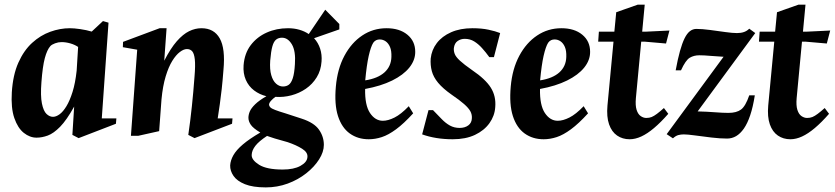

<svg xmlns="http://www.w3.org/2000/svg" viewBox="-20 -587 3609 830"><path d="M138 8.1Q109 8.1 82.9 -12.6Q56.8 -33.4 41.9 -76.7Q27 -120 31.1 -188Q35.8 -263.2 59.4 -316.1Q83 -369 118.9 -401.7Q154.9 -434.5 197.3 -449.7Q239.7 -465 282 -465Q300.1 -465 326.6 -461.2Q353.1 -457.4 376.5 -450.5L425.1 -495.9L449.1 -489L420 -75.1H483.1L481.1 -52L319.9 10.1L292.9 -3.9L300.6 -126.3Q268.2 -67.9 240 -39.1Q211.7 -10.3 186.6 -1.1Q161.4 8.1 138 8.1ZM209.1 -82Q222.5 -82 237.6 -93Q252.7 -104 267.2 -127.9Q281.7 -151.7 293.6 -189.6Q305.5 -227.4 311.4 -281.6L317.7 -384.1Q303.1 -394 283.7 -399.5Q264.4 -405 245.9 -405Q232.1 -405 218.1 -399.8Q204 -394.5 197.9 -388Q183.4 -371.8 173.7 -335.6Q164.1 -299.5 159.1 -231.9Q154.5 -172.4 161.2 -139.6Q167.9 -106.9 181.1 -94.4Q194.2 -82 209.1 -82Z M546 0 573.1 -372.1 511.1 -383 511.9 -406 670 -465H700.1L690 -324.6Q717.7 -378.5 744.4 -408.9Q771.1 -439.2 797.4 -452.1Q823.7 -465 850.9 -465Q905.1 -465 929.9 -421.1Q954.7 -377.2 946 -284.9Q942.4 -237.7 938.5 -202.5Q934.6 -167.2 930.4 -137.7Q926.1 -108.1 921.1 -75.1H985.1L983.1 -52L821 10.1L794 -3.9Q803 -65.9 809.4 -126.9Q815.9 -188 820.9 -256Q825 -304.4 822.2 -330Q819.4 -355.6 810.9 -365.3Q802.5 -374.9 788 -374.9Q774.2 -374.9 757.6 -362.3Q740.9 -349.8 724.8 -323.9Q708.7 -298.1 696.2 -256.7Q683.6 -215.3 678.1 -157.1L668 -20.1L577.9 0Z M1129 223.1Q1073 223.1 1038.8 209.3Q1004.6 195.5 989.5 173.5Q974.4 151.5 975 127.9Q976.3 106.4 988.8 84.1Q1001.4 61.7 1029.7 37.6Q1058 13.4 1105.3 -14.1Q1074.3 -32.6 1064.1 -47.8Q1053.9 -62.9 1053.9 -77.8Q1053.9 -90.9 1059.9 -105.3Q1066 -119.6 1083 -136.2Q1100 -152.8 1131.6 -171.1Q1102.3 -178.1 1078.5 -196Q1054.8 -213.9 1042.6 -241.8Q1030.4 -269.8 1033 -305.1Q1037 -356.5 1064 -392Q1091 -427.5 1133 -446.2Q1175 -465 1225.1 -465Q1251.5 -465 1274.2 -458.4Q1296.9 -451.9 1314.7 -439.7L1386 -545L1446.9 -483.1V-459.9L1337.7 -421.8Q1355.6 -402.3 1364 -376.4Q1372.4 -350.6 1370 -321.1Q1367.4 -282.4 1349.1 -252.8Q1330.9 -223.1 1302.2 -203.4Q1273.6 -183.8 1239.4 -174.8Q1205.1 -165.8 1170.5 -168.3Q1160 -160.9 1151.4 -151.3Q1142.9 -141.6 1143.1 -134Q1143.4 -128.2 1148.7 -122.9Q1154.1 -117.5 1169.7 -111.6Q1185.2 -105.6 1214.2 -96.9L1284.1 -74.1Q1337.9 -56.6 1358.9 -26.5Q1380 3.6 1380 39.1Q1380 69.8 1359.4 102.1Q1338.9 134.5 1303.8 162.2Q1268.7 190 1223.7 206.6Q1178.6 223.1 1129 223.1ZM1202 145.9Q1250.2 145.9 1278.7 130.1Q1307.1 114.4 1308.9 92.9Q1311.6 72.1 1286.2 56.1Q1260.9 40.1 1223.4 27.5Q1188 17.7 1167.6 11.6Q1147.3 5.4 1134.4 0.6Q1099.8 23.1 1084.1 43.2Q1068.5 63.4 1068 82.9Q1067.2 104.6 1100.1 125.3Q1133 145.9 1202 145.9ZM1203.1 -213.1Q1218.1 -213.1 1228.6 -220.8Q1239 -228.5 1245.8 -249.4Q1252.6 -270.2 1254.9 -309.9Q1258.9 -366.2 1241.8 -395.1Q1224.6 -424 1198.9 -424Q1183.9 -424 1173.6 -415.8Q1163.2 -407.6 1157.3 -386.2Q1151.4 -364.9 1148.1 -325Q1145.5 -287 1152.6 -262.3Q1159.7 -237.5 1173.5 -225.3Q1187.2 -213.1 1203.1 -213.1Z M1574.1 15Q1526.9 15 1492.1 -9.9Q1457.4 -34.9 1441.1 -85.3Q1424.9 -135.7 1431.9 -213Q1438.6 -289.1 1468.8 -345.7Q1499 -402.2 1546 -433.6Q1593 -465 1651.1 -465Q1707.1 -465 1741.1 -437Q1775.1 -409 1775 -362.9Q1775.2 -326.8 1749.5 -294.8Q1723.7 -262.8 1675.1 -238.8Q1626.5 -214.9 1558.4 -202.4Q1557 -132.4 1579.4 -98.6Q1601.9 -64.9 1635.1 -64.9Q1657.6 -64.9 1685.5 -78.9Q1713.4 -92.9 1747.1 -127.9L1766.1 -97.1Q1725.6 -52.6 1692.2 -28.1Q1658.9 -3.5 1630.4 5.7Q1601.9 15 1574.1 15ZM1558.9 -239.6Q1613.1 -248 1642.1 -274.1Q1671 -300.3 1672 -341Q1673 -367.4 1666 -383.8Q1659 -400.2 1647.2 -408.4Q1635.5 -416.5 1621.2 -416.5Q1613.6 -416.5 1606.5 -413.4Q1599.4 -410.3 1593.6 -402.3Q1582.9 -385.1 1573.9 -345.4Q1565 -305.8 1558.9 -239.6Z M1937.1 15Q1899.9 15 1866.6 9.6Q1833.4 4.2 1804.9 -6.1L1832.4 -110.9H1851.9Q1872.5 -89.7 1889.5 -72.1Q1906.5 -54.5 1925.1 -44.2Q1943.6 -34 1967 -34Q1989.7 -34 2004.6 -45.1Q2019.5 -56.1 2019.9 -76.9Q2020.6 -92.5 2013.2 -106.2Q2005.7 -119.9 1986.4 -137Q1967.1 -154.1 1931.9 -178.1Q1894.5 -204.4 1874 -229.1Q1853.5 -253.9 1846.7 -279.6Q1839.9 -305.3 1841.9 -334Q1845.9 -371.3 1868.3 -400.7Q1890.6 -430.1 1930.1 -447.6Q1969.6 -465 2022.1 -465Q2061.6 -465 2091.7 -458.6Q2121.7 -452.2 2142.1 -444.1L2115.2 -340.1H2095.2Q2079.9 -361.3 2063.9 -379Q2048 -396.8 2030 -407.9Q2012 -419.1 1989 -419.1Q1972 -419.1 1958.4 -409.8Q1944.7 -400.4 1942 -379.1Q1940.9 -366.5 1945.7 -353.9Q1950.5 -341.2 1968 -324.9Q1985.5 -308.6 2020.9 -283.9Q2078.9 -244.6 2101.9 -207.8Q2124.9 -171 2120.9 -124Q2118.5 -86.4 2095.9 -54.6Q2073.2 -22.9 2033.2 -3.9Q1993.2 15 1937.1 15Z M2330.1 15Q2282.9 15 2248.1 -9.9Q2213.4 -34.9 2197.1 -85.3Q2180.9 -135.7 2187.9 -213Q2194.6 -289.1 2224.8 -345.7Q2255 -402.2 2302 -433.6Q2349 -465 2407.1 -465Q2463.1 -465 2497.1 -437Q2531.1 -409 2531 -362.9Q2531.2 -326.8 2505.5 -294.8Q2479.7 -262.8 2431.1 -238.8Q2382.5 -214.9 2314.4 -202.4Q2313 -132.4 2335.4 -98.6Q2357.9 -64.9 2391.1 -64.9Q2413.6 -64.9 2441.5 -78.9Q2469.4 -92.9 2503.1 -127.9L2522.1 -97.1Q2481.6 -52.6 2448.2 -28.1Q2414.9 -3.5 2386.4 5.7Q2357.9 15 2330.1 15ZM2314.9 -239.6Q2369.1 -248 2398.1 -274.1Q2427 -300.3 2428 -341Q2429 -367.4 2422 -383.8Q2415 -400.2 2403.2 -408.4Q2391.5 -416.5 2377.2 -416.5Q2369.6 -416.5 2362.5 -413.4Q2355.4 -410.3 2349.6 -402.3Q2338.9 -385.1 2329.9 -345.4Q2321 -305.8 2314.9 -239.6Z M2701.9 15Q2671 15 2647.7 -1Q2624.4 -17 2613 -49.4Q2601.6 -81.9 2606 -130.9L2632.1 -406.9H2565.9L2568.9 -450H2635.8L2643.9 -534.1L2737 -566.9H2767.1L2756.1 -450H2769.9L2873.9 -455L2859.2 -398.9L2767.1 -406.9H2751.9L2728.9 -163.1Q2726 -131 2732 -112.1Q2738 -93.1 2749.8 -85.1Q2761.6 -77.1 2773.9 -77.1Q2787 -77.1 2797.1 -81.2Q2807.2 -85.4 2819.9 -94.9Q2832.6 -104.4 2850.1 -120L2868.9 -95Q2836.5 -58 2807.4 -33.5Q2778.4 -9 2752.3 3Q2726.2 15 2701.9 15Z M2889.1 11 2862 -7 3107.9 -341.6Q3075.8 -343.3 3049.8 -345.6Q3023.7 -348 3002.9 -348Q2979.9 -348 2961.9 -337.5Q2943.9 -327 2923.9 -283H2900.9Q2909.9 -332 2919.4 -366Q2928.9 -400 2939.3 -421.2Q2949.7 -442.4 2962.4 -452.2Q2975.1 -462 2990.1 -462Q3015.1 -462 3049.1 -457.5Q3083 -453 3114.9 -448.5Q3146.9 -444 3165.9 -444Q3200.9 -444 3218.9 -463L3244.9 -444.1L2995.9 -105.4Q3036.7 -104.4 3070.6 -101.7Q3104.5 -99 3129 -99Q3164 -99 3183.5 -113.5Q3203 -128 3219 -175H3243Q3235 -124 3223 -88.5Q3211 -53 3195.6 -31Q3180.1 -9 3162.1 1.5Q3144.1 12 3123.1 12Q3093.1 12 3055.4 7.5Q3017.6 3 2984.9 -1.5Q2952.1 -6 2936.1 -6Q2923.1 -6 2912.1 -3Q2901.1 0 2889.1 11Z M3396.9 15Q3366 15 3342.7 -1Q3319.4 -17 3308 -49.4Q3296.6 -81.9 3301 -130.9L3327.1 -406.9H3260.9L3263.9 -450H3330.8L3338.9 -534.1L3432 -566.9H3462.1L3451.1 -450H3464.9L3568.9 -455L3554.2 -398.9L3462.1 -406.9H3446.9L3423.9 -163.1Q3421 -131 3427 -112.1Q3433 -93.1 3444.8 -85.1Q3456.6 -77.1 3468.9 -77.1Q3482 -77.1 3492.1 -81.2Q3502.2 -85.4 3514.9 -94.9Q3527.6 -104.4 3545.1 -120L3563.9 -95Q3531.5 -58 3502.4 -33.5Q3473.4 -9 3447.3 3Q3421.2 15 3396.9 15Z"/></svg>

Font: Ancizar Serif Light
Style: Italic
Weight: 300
Italic angle: -4°
Designer: Cesar Puertas, Viviana Monsalve, Julian Moncada, Julian Prieto, Jose Castro, Felipe Aragon, Mariel Hernandez, Sara Alarc
Version: Version 8.100